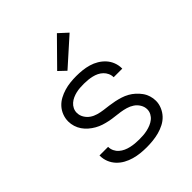

<svg xmlns="http://www.w3.org/2000/svg" viewBox="-213 -891 1026 1026"><g transform="rotate(-45 300.0 -377.5)"><path d="M299 8Q275 8 251.5 5.5Q228 3 205 -3.5Q182 -10 161 -21.5Q140 -33 123.5 -50.5Q107 -68 98 -90.5Q89 -113 89 -137Q89 -138 89 -138.5Q89 -139 89 -140H154Q154 -140 154 -139.5Q154 -139 154 -139Q154 -123 161 -108.5Q168 -94 180 -83.5Q192 -73 206.5 -66.5Q221 -60 236.5 -56.5Q252 -53 267.5 -51.5Q283 -50 299 -50Q314 -50 329.5 -51Q345 -52 360.5 -55.5Q376 -59 390.5 -65Q405 -71 417 -80.5Q429 -90 436.5 -104Q444 -118 444 -134Q444 -153 433.5 -170.5Q423 -188 406.5 -199Q390 -210 371 -215.5Q352 -221 332.5 -224Q313 -227 293.5 -229Q274 -231 254.5 -235Q235 -239 216.5 -245Q198 -251 180.5 -261Q163 -271 148 -284Q133 -297 122 -313Q111 -329 105 -348Q99 -367 99 -387Q99 -410 107.5 -432Q116 -454 131.5 -471Q147 -488 167.5 -499Q188 -510 210 -516.5Q232 -523 255 -525.5Q278 -528 301 -528Q324 -528 347 -525.5Q370 -523 392.5 -516.5Q415 -510 435 -498Q455 -486 470.5 -469Q486 -452 494.5 -430Q503 -408 503 -385Q503 -384 503 -383Q503 -382 503 -382H438Q438 -382 438 -382.5Q438 -383 438 -383Q438 -398 431.5 -412Q425 -426 414 -436.5Q403 -447 389.5 -453.5Q376 -460 361 -463.5Q346 -467 331 -468.5Q316 -470 301 -470Q286 -470 271 -469Q256 -468 241.5 -464.5Q227 -461 213.5 -455Q200 -449 188.5 -439Q177 -429 170.5 -415.5Q164 -402 164 -387Q164 -367 174.5 -349.5Q185 -332 201 -321Q217 -310 236.5 -304.5Q256 -299 275.5 -296.5Q295 -294 314.5 -291.5Q334 -289 353 -285Q372 -281 391 -275Q410 -269 427 -259.5Q444 -250 459 -236.5Q474 -223 485.5 -207Q497 -191 503 -172Q509 -153 509 -133Q509 -110 499.5 -87.5Q490 -65 474 -48Q458 -31 436.5 -20Q415 -9 392.5 -3Q370 3 346 5.5Q322 8 299 8ZM288 -581 248 -619 390 -763 440 -717Z"/></g></svg>

Font: Iosevka SS04 Light Extended
Style: Regular
Weight: 300
Width: 7
Monospace: yes
Designer: Belleve Invis
Foundry: Belleve Invis
Version: Version 19.0.0; ttfautohint (v1.8.4)